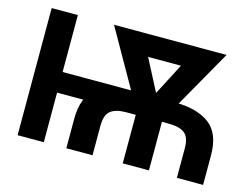

<svg xmlns="http://www.w3.org/2000/svg" viewBox="-97 -874 1356 1037"><g transform="rotate(15 581.5 -355.5)"><path d="M635.7 -392.6V-277.3H162.6V-392.6ZM219.2 -710.9V0H72.8V-710.9ZM491.7 0H345.2V-164.6Q345.2 -288.6 414.8 -339.8Q484.4 -391.1 608.9 -391.1H846.2Q970.7 -391.1 1040.3 -339.8Q1109.9 -288.6 1109.9 -164.6V0H963.4V-164.6Q963.4 -226.6 934.3 -249Q905.3 -271.5 846.2 -271.5H608.9Q549.8 -271.5 520.8 -249Q491.7 -226.6 491.7 -164.6ZM925.8 -710.9V-590.8H550.3V-710.9ZM700.2 -344.7 890.1 -710.9H1050.8L800.8 -270.5H719.2ZM582 -710.9 773.9 -340.8 752.9 -270.5H671.4L421.4 -710.9ZM807.1 -370.1V0H660.6V-370.1Z"/></g></svg>

Font: RobotoDEMO
Style: Regular
Weight: 400
Designer: Christian Robertson
Foundry: Google
Version: Version 2.136